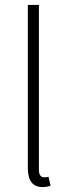

<svg xmlns="http://www.w3.org/2000/svg" viewBox="-20 -739 277 771"><path d="M150.9 12.2Q91.8 12.2 91.8 -64V-719.2H136.2V-58.1Q136.2 -27.3 157.2 -26.9Q165 -26.9 174.8 -28.8L183.1 6.8Q168 12.2 150.9 12.2Z"/></svg>

Font: SourceSansPro-Light
Style: Regular
Weight: 300
Designer: Paul D. Hunt
Foundry: Adobe Systems Incorporated
Version: Version 2.020;PS 2.0;hotconv 1.0.86;makeotf.lib2.5.63406